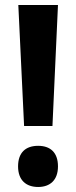

<svg xmlns="http://www.w3.org/2000/svg" viewBox="-20 -734 304 765"><path d="M189 -232 211 -714H53L76 -232ZM52 -71C52 -16 84 11 132 11C179 11 211 -16 211 -71C211 -127 180 -153 132 -153C82 -153 52 -126 52 -71Z"/></svg>

Font: Noto Sans Lao Looped Condensed
Style: Bold
Weight: 700
Width: 3
Designer: Mark Frömberg, Ben Mitchell
Foundry: The Fontpad Ltd
Version: Version 1.002